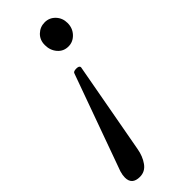

<svg xmlns="http://www.w3.org/2000/svg" viewBox="-279 -455 756 756"><g transform="rotate(-45 98.5 -77.0)"><path d="M160.2 -291Q132.8 -291 115.5 -311.3Q98.1 -331.5 98.1 -360.8Q98.1 -389.2 116.7 -407Q135.3 -424.8 161.1 -424.8Q187 -424.8 205.1 -405.8Q223.1 -386.7 223.1 -358.9Q223.1 -330.6 204.6 -310.8Q186 -291 160.2 -291ZM-3.9 271Q-47.9 271 -47.9 231Q-47.9 217.3 -43 201.2L101.1 -198.2Q102.5 -208 120.1 -208Q137.2 -208 137.2 -198.2L66.9 187Q61 221.2 43.2 246.1Q25.4 271 -3.9 271Z"/></g></svg>

Font: Junicode SmCond Medium
Style: Italic
Weight: 500
Width: 4
Italic angle: -11°
Designer: Peter S. Baker
Version: Version 2.206